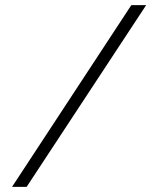

<svg xmlns="http://www.w3.org/2000/svg" viewBox="-20 -730 619 750"><path d="M551 -710 84 0H27L493 -710Z"/></svg>

Font: Raleway-v4020 Light
Style: Regular
Weight: 300
Designer: Matt McInerney, Pablo Impallari, Rodrigo Fuenzalida
Foundry: Matt McInerney, Pablo Impallari, Rodrigo Fuenzalida
Version: Version 4.020;PS 004.020;hotconv 1.0.88;makeotf.lib2.5.64775